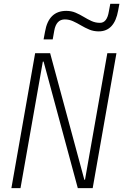

<svg xmlns="http://www.w3.org/2000/svg" viewBox="-20 -967 634 987"><path d="M379.9 0 204.1 -650.4H200.2L85.4 0H38.6L160.6 -693.4H237.8L413.6 -43H417L531.7 -693.4H578.6L456.5 0ZM204.1 -764.6 211.4 -803.7Q229.5 -911.1 320.8 -911.1Q346.7 -911.1 368.4 -901.9Q390.1 -892.6 410.2 -880.4Q430.2 -868.2 450.4 -858.9Q470.7 -849.6 494.1 -849.6Q530.3 -849.6 539.6 -908.2L546.9 -947.3H593.8L587.4 -913.1Q568.4 -805.7 487.3 -805.7Q461.4 -805.7 439.2 -814.9Q417 -824.2 396.5 -836.4Q376 -848.6 355.5 -857.9Q335 -867.2 313 -867.2Q269 -867.2 258.8 -808.6L251 -764.6Z"/></svg>

Font: Cascadia Mono NF ExtraLight
Style: Italic
Weight: 200
Italic angle: -10°
Monospace: yes
Designer: Aaron Bell
Foundry: Saja Typeworks
Version: Version 2404.023; ttfautohint (v1.8.4)